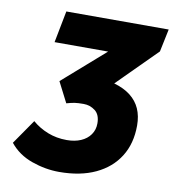

<svg xmlns="http://www.w3.org/2000/svg" viewBox="-76 -718 725 798"><g transform="rotate(10 286.0 -319.0)"><path d="M226 12Q168 12 110 -8.5Q52 -29 16 -74L88 -178Q117 -153 154 -138.5Q191 -124 234 -124Q268 -124 293.5 -135Q319 -146 333.5 -166.5Q348 -187 348 -214Q348 -251 326.5 -267.5Q305 -284 278 -284Q254 -284 240.5 -282Q227 -280 206 -274L162 -360L340 -516H114L140 -650H572L552 -554L388 -390Q430 -378 457.5 -356.5Q485 -335 498.5 -304.5Q512 -274 512 -234Q512 -158 477.5 -103Q443 -48 379 -18Q315 12 226 12Z"/></g></svg>

Font: Source Sans 3 Black
Style: Italic
Weight: 900
Italic angle: -11°
Designer: Paul D. Hunt
Foundry: Adobe
Version: Version 3.052;hotconv 1.1.0;makeotfexe 2.6.0